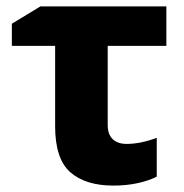

<svg xmlns="http://www.w3.org/2000/svg" viewBox="-20 -569 575 599"><path d="M499 -426H316V-179Q316 -150 331.5 -135Q347 -120 375 -120Q418 -120 469 -139V-18Q444 -5 409 2.5Q374 10 334 10Q247 10 199.5 -31.5Q152 -73 152 -175V-426H17V-495L106 -549H499Z"/></svg>

Font: Noto Sans UI ExtraBold
Style: Regular
Weight: 800
Designer: Monotype Design Team
Foundry: Monotype Imaging Inc.
Version: Version 1.001